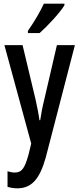

<svg xmlns="http://www.w3.org/2000/svg" viewBox="-20 -786 432 1046"><path d="M331 -757V-766H219C198 -721 169 -671 132 -618V-606H196C239 -644 306 -716 331 -757ZM4 -540 150 -4 136 54C115 131 99 154 60 154C48 154 34 151 21 147V232C39 237 56 240 74 240C152 240 196 190 229 73L388 -540H290L222 -247C211 -203 204 -165 199 -131H195C190 -169 181 -210 173 -247L103 -540Z"/></svg>

Font: Noto Sans Hebrew ExtraCondensed Medium
Style: Regular
Weight: 500
Width: 2
Designer: Monotype Design Team
Foundry: Monotype Imaging Inc.
Version: Version 2.004